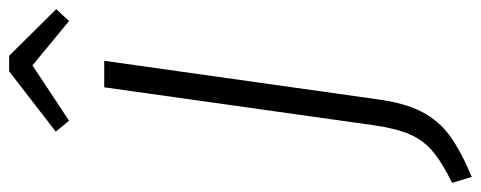

<svg xmlns="http://www.w3.org/2000/svg" viewBox="-372 -597 1052 420"><g transform="rotate(-90 154.0 -387.0)"><path d="M147 -89Q139 -28 119.5 9.5Q100 47 67 71Q34 95 -23 119L-36 76Q9 54 33.5 33Q58 12 70.5 -17.5Q83 -47 90 -95L173 -685H231ZM100 -762 76 -791 208 -893H242L344 -790L318 -762L221 -842Z"/></g></svg>

Font: Fira Sans Condensed Light
Style: Italic
Weight: 300
Width: 3
Italic angle: -8°
Designer: Carrois Corporate & Edenspiekermann AG
Foundry: Carrois Corporate GbR & Edenspiekermann AG
Version: Version 4.203